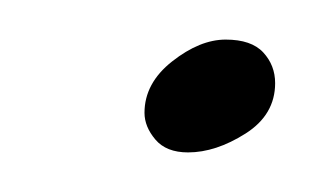

<svg xmlns="http://www.w3.org/2000/svg" viewBox="-20 -279 165 97"><path d="M75 -202Q64 -202 58.5 -208.5Q53 -215 53 -222Q53 -237 67 -248Q81 -259 94 -259Q107 -259 113 -252.5Q119 -246 119 -237Q119 -221 104 -211.5Q89 -202 75 -202Z"/></svg>

Font: Gwendolyn
Style: Bold
Weight: 700
Designer: Robert E. Leuschke
Foundry: Robert E. Leuschke
Version: Version 1.010; ttfautohint (v1.8.3)